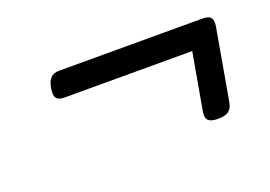

<svg xmlns="http://www.w3.org/2000/svg" viewBox="-52 -535 704 500"><g transform="rotate(-20 300.0 -285.5)"><path d="M137.7 -414.6Q121.1 -414.6 112.8 -406.5Q104.5 -398.4 101.1 -379.4Q97.7 -360.4 103.3 -352.3Q108.9 -344.2 125.5 -344.2H479.5L451.7 -187Q448.7 -169.9 455.8 -162.6Q462.9 -155.3 482.9 -155.3Q502.9 -155.3 512.5 -162.6Q522 -169.9 524.9 -187L559.1 -381.3Q562.5 -399.4 556.6 -407Q550.8 -414.6 534.2 -414.6Z"/></g></svg>

Font: Courier Prime Sans
Style: Regular
Weight: 300
Italic angle: -10°
Designer: Alan Dague-Greene
Foundry: Quote-Unquote Apps
Version: Version 3.23